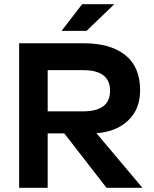

<svg xmlns="http://www.w3.org/2000/svg" viewBox="-20 -894 733 914"><path d="M71 -688H380Q505 -688 576 -632Q647 -576 647 -464Q647 -374 589.5 -320Q532 -266 439 -260L658 0H487L286 -259H207V0H71ZM376 -560H207V-364H376Q504 -364 504 -462Q504 -560 376 -560ZM371 -874H524L392 -747H273Z"/></svg>

Font: Roundo SemiBold
Style: Regular
Weight: 600
Designer: Namrata Goyal (Gurmukhi), Shiva Nallaperumal (Latin)
Foundry: Indian Type Foundry
Version: Version 1.000;PS 1.0;hotconv 1.0.88;makeotf.lib2.5.647800